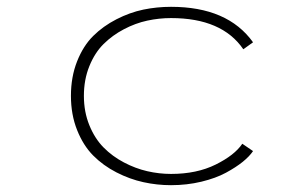

<svg xmlns="http://www.w3.org/2000/svg" viewBox="-20 -532 890 563"><path d="M722 -89Q711.5 -73.5 691.8 -57.5Q672 -41.5 642.5 -25.5Q613 -9.5 570.5 0.8Q528 11 481.5 11Q440.5 11 400.5 2.2Q360.5 -6.5 321.5 -26.5Q282.5 -46.5 253.2 -76Q224 -105.5 206 -150.8Q188 -196 188 -251Q188 -306.5 206 -352Q224 -397.5 253.2 -426.5Q282.5 -455.5 321.5 -475.5Q360.5 -495.5 400.2 -503.8Q440 -512 481.5 -512Q647.5 -512 722 -408L693.5 -387.5Q631 -479 481.5 -479Q446.5 -479 411.8 -471.5Q377 -464 343.2 -446.2Q309.5 -428.5 283.8 -403Q258 -377.5 242 -338Q226 -298.5 226 -251Q226 -204 242 -164.8Q258 -125.5 283.8 -99.5Q309.5 -73.5 343.2 -55.8Q377 -38 411.8 -30Q446.5 -22 481.5 -22Q557 -22 612.5 -49.5Q668 -77 690.5 -110.5Z"/></svg>

Font: League Mono Wide Thin
Style: Regular
Weight: 100
Width: 8
Designer: Tyler Finck
Foundry: The League of Moveable Type / Tyler Finck
Version: Version 2.210